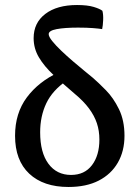

<svg xmlns="http://www.w3.org/2000/svg" viewBox="-20 -737 556 765"><path d="M253 8Q153 8 96.5 -45Q40 -98 40 -196Q40 -286 87 -349Q134 -412 214 -449L246 -416Q189 -377 164.5 -325.5Q140 -274 140 -210Q140 -129 173 -84.5Q206 -40 263 -40Q317 -40 346.5 -79Q376 -118 376 -181Q376 -216 366 -246Q356 -276 334.5 -305Q313 -334 278 -363Q230 -404 193 -438.5Q156 -473 135 -508.5Q114 -544 114 -585Q114 -646 160.5 -681.5Q207 -717 287 -717Q328 -717 353 -709.5Q378 -702 388 -694Q392 -679 391 -656.5Q390 -634 387 -621Q376 -623 351 -625Q326 -627 291 -627Q238 -627 206 -621Q174 -615 174 -601Q174 -591 188 -573.5Q202 -556 224 -535Q246 -514 270.5 -493Q295 -472 316.5 -454.5Q338 -437 350 -427Q372 -408 402 -377.5Q432 -347 454 -302Q476 -257 476 -196Q476 -135 449.5 -89Q423 -43 373.5 -17.5Q324 8 253 8Z"/></svg>

Font: Vollkorn
Style: Regular
Weight: 400
Designer: Friedrich Althausen
Foundry: Friedrich Althausen
Version: Version 4.104